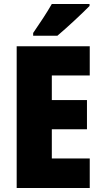

<svg xmlns="http://www.w3.org/2000/svg" viewBox="-20 -947 515 967"><path d="M431 -917V-927H241C216 -883 180 -829 147 -781V-767H269C320 -810 397 -882 431 -917ZM432 0V-149H241V-296H418V-443H241V-567H432V-714H64V0Z"/></svg>

Font: Noto Sans Khmer Condensed Black
Style: Regular
Weight: 900
Width: 3
Designer: Danh Hong and the Monotype Design Team
Foundry: Monotype Imaging Inc.
Version: Version 2.004